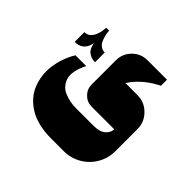

<svg xmlns="http://www.w3.org/2000/svg" viewBox="-119 -469 689 689"><g transform="rotate(45 225.5 -124.5)"><path d="M137.3 -207.7V-257Q125.3 -257 116.3 -263.8Q107.3 -270.7 103.2 -280.5Q99 -290.3 96.5 -300.2Q94 -310 93.7 -316.7L93 -323.7H78.3Q78.3 -323.7 76.3 -305.7Q67.7 -261.7 39.7 -257.3Q37 -257 34 -257V-207.7Q71.7 -207.7 83 -241.3Q85.7 -250 86 -257Q86 -255 86.3 -251.7Q86.7 -248.3 89.5 -239.8Q92.3 -231.3 97.2 -224.8Q102 -218.3 112.5 -213Q123 -207.7 137.3 -207.7ZM219 97.3H283.7Q319.3 97.3 349.5 79.8Q379.7 62.3 397.2 32.2Q414.7 2 414.7 -33.7V-145.7Q414.7 -181.3 389.3 -206.7Q364 -232 328.3 -232H267.3Q277 -247.7 290.5 -261.8Q304 -276 316.3 -285.3Q328.7 -294.7 339.8 -301.7Q351 -308.7 357.7 -312L364.3 -315V-346H265.7Q232.3 -346 208.8 -322.5Q185.3 -299 185.3 -265.7V-142.7Q185.3 -119.3 201.8 -102.8Q218.3 -86.3 242 -86.3H356.3Q356 -69.3 341 -56Q326 -42.7 294.3 -42.7H207Q190 -42.7 174.8 -45.7Q159.7 -48.7 145.5 -54.8Q131.3 -61 122.2 -71.8Q113 -82.7 108.8 -96.8Q104.7 -111 108.5 -131.3Q112.3 -151.7 124.7 -175.7H70Q57 -154.3 49 -131Q41 -107.7 38 -84.5Q35 -61.3 38 -38.8Q41 -16.3 49.2 3.8Q57.3 24 72.5 41.2Q87.7 58.3 108 70.8Q128.3 83.3 156.7 90.3Q185 97.3 219 97.3Z"/></g></svg>

Font: Jomhuria
Style: Regular
Weight: 400
Designer: Arabic design by Kourosh Beigpour, Latin design by Eben Sorkin, engineering by Lasse Fister and Khaled Hosney
Version: Version 1.0000